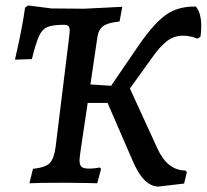

<svg xmlns="http://www.w3.org/2000/svg" viewBox="-20 -671 759 705"><path d="M719 -574Q719 -554 716 -536L705 -529Q678 -540 652 -540Q619 -540 593 -520Q567 -500 539 -460L457 -346L557 -128Q594 -45 661 -45L666 -39L656 3L562 14Q507 14 467 -81L375 -293H302L276 -119Q272 -89 272 -83Q272 -65 279.5 -58.5Q287 -52 305 -52Q319 -52 331 -53.5Q343 -55 347 -56L351 -50L337 2Q319 2 302 1L212 0Q118 0 88 2L101 -51Q146 -56 162 -71.5Q178 -87 184 -130L234 -536Q236 -554 236 -558Q236 -570 231.5 -575Q227 -580 216 -580Q174 -580 154.5 -572Q135 -564 123.5 -539Q112 -514 97 -454L35 -452Q63 -574 72 -643L83 -651L169 -640L288 -639L429 -646L419 -592Q377 -588 359.5 -575.5Q342 -563 338 -537L312 -361L388 -356L491 -507Q546 -586 590 -617Q634 -648 699 -647Q719 -624 719 -574Z"/></svg>

Font: Alegreya SC Medium
Style: Italic
Weight: 500
Italic angle: -7°
Designer: Juan Pablo del Peral
Foundry: Huerta Tipografica
Version: Version 2.007; ttfautohint (v1.6)